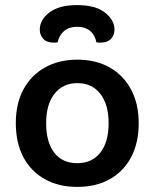

<svg xmlns="http://www.w3.org/2000/svg" viewBox="-20 -719 606 753"><path d="M524 -236Q524 -159 494.5 -103Q465 -47 411 -16.5Q357 14 283 14Q210 14 155.5 -16.5Q101 -47 71.5 -103Q42 -159 42 -236Q42 -313 72 -368.5Q102 -424 156.5 -454.5Q211 -485 284 -485Q356 -485 410 -454.5Q464 -424 494 -368Q524 -312 524 -236ZM283 -393Q227 -393 194 -351.5Q161 -310 161 -236Q161 -161 193 -120Q225 -79 283 -79Q341 -79 373.5 -120.5Q406 -162 406 -236Q406 -309 373.5 -351Q341 -393 283 -393ZM282 -614Q251 -614 231.5 -597.5Q212 -581 206 -553Q202 -552 198 -552Q194 -552 189 -552Q163 -552 149.5 -567Q136 -582 136 -603Q136 -641 173.5 -670Q211 -699 282 -699Q355 -699 392 -669.5Q429 -640 429 -603Q429 -582 415.5 -567Q402 -552 376 -552Q371 -552 366.5 -552Q362 -552 358 -553Q353 -581 333.5 -597.5Q314 -614 282 -614Z"/></svg>

Font: BalooTamma2SemiBold
Style: Regular
Weight: 600
Designer: Divya Kowshik, Shuchita Grover and Ek Type
Foundry: Ek Type
Version: Version 1.700